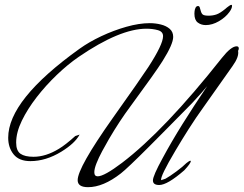

<svg xmlns="http://www.w3.org/2000/svg" viewBox="-20 -757 1010 796"><path d="M345 19Q302 19 302 -10Q302 -62 447 -267Q506 -350 543 -403Q580 -456 595 -479Q656 -573 656 -607Q656 -626 634.5 -632Q613 -638 587 -638Q477 -638 306 -521Q261 -490 215.5 -446.5Q170 -403 132 -354Q94 -305 70.5 -256.5Q47 -208 47 -166Q47 -132 65 -119.5Q83 -107 119 -107Q170 -107 224 -140Q251 -156 292 -193L310 -199Q291 -163 234 -128Q170 -89 106 -89Q59 -89 36.5 -117Q14 -145 14 -186Q14 -343 310 -555Q349 -583 400 -607Q451 -631 504 -646Q557 -661 601 -661Q624 -661 646.5 -655.5Q669 -650 683.5 -637.5Q698 -625 698 -604Q698 -574 654 -504Q639 -480 605.5 -433Q572 -386 520 -315Q476 -256 432 -181Q418 -157 403.5 -130Q389 -103 380 -80Q371 -57 371 -43Q371 -26 385 -26Q412 -26 486 -82Q662 -216 900 -517Q938 -565 961 -565Q970 -565 970 -556Q970 -552 967 -546Q972 -522 944 -483L826 -316Q792 -269 762.5 -222.5Q733 -176 707 -132Q644 -26 648 -10L666 -16Q684 -26 711 -46Q738 -66 753 -81Q766 -91 769 -91Q771 -89 771 -89Q771 -80 744 -51Q674 10 640 10Q614 10 614 -9Q614 -28 654 -101Q690 -168 736.5 -242.5Q783 -317 839 -400Q832 -391 816 -373Q800 -355 776 -329Q712 -264 668 -219.5Q624 -175 599 -150Q507 -58 481 -38Q408 19 345 19ZM833 -653Q814 -653 800 -663.5Q786 -674 786 -700Q786 -701 786.5 -709Q787 -717 790.5 -724.5Q794 -732 801 -732Q806 -732 808 -726.5Q810 -721 812 -713Q815 -701 821 -696.5Q827 -692 845 -692Q862 -692 877 -697Q892 -702 914 -720Q919 -725 930.5 -733Q942 -741 942 -733Q942 -722 931 -707Q915 -685 887.5 -669Q860 -653 833 -653Z"/></svg>

Font: Alex Brush
Style: Regular
Weight: 400
Designer: Robert E. Leuschke
Foundry: Robert E. Leuschke
Version: Version 1.111; ttfautohint (v1.8.4.7-5d5b)